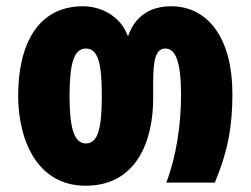

<svg xmlns="http://www.w3.org/2000/svg" viewBox="-20 -583 800 613"><path d="M253 10C418 10 469 -136 469 -268V-316C469 -390 476 -428 508 -428C542 -428 558 -382 558 -279C558 -185 543 -84 511 0H666C709 -104 722 -183 722 -284C722 -458 646 -563 526 -563C460 -563 411 -531 390 -470H387C365 -531 303 -563 245 -563C98 -563 38 -437 38 -278C38 -132 101 10 253 10ZM254 -125C216 -125 202 -177 202 -276C202 -380 216 -428 254 -428C294 -428 305 -379 305 -277C305 -176 294 -125 254 -125Z"/></svg>

Font: Noto Sans Georgian ExtraCondensed Black
Style: Regular
Weight: 900
Width: 2
Designer: Monotype Design Team, Akaki Razmadze
Foundry: Google LLC
Version: Version 2.005